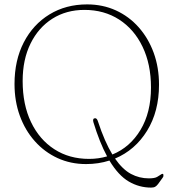

<svg xmlns="http://www.w3.org/2000/svg" viewBox="-20 -732 790 873"><path d="M376 -712Q447 -712 506.8 -684.8Q566.5 -657.5 610.5 -608Q654.5 -558.5 678.8 -492Q703 -425.5 703 -347Q703 -225.5 648.8 -137.5Q594.5 -49.5 503 -11Q537.5 38.5 575.5 58.8Q613.5 79 656.5 79Q683 79 694.2 72.5Q705.5 66 715 59.5Q723 56 723 64Q723.5 66.5 722.8 69.8Q722 73 718.5 77.5L699 104.5Q692.5 113 685.8 117Q679 121 667 121Q613 121 565.8 93.5Q518.5 66 477.5 -2Q427.5 14 371.5 14Q301 14 241.8 -13.2Q182.5 -40.5 138.5 -89.8Q94.5 -139 70.2 -205.5Q46 -272 46 -350Q46 -458 88.2 -539.5Q130.5 -621 205 -666.5Q279.5 -712 376 -712ZM404.5 -177Q400 -194 412.5 -194.5Q421 -194.5 425.5 -179.5Q456 -87 491 -29.5Q571 -62 618.8 -141.2Q666.5 -220.5 666.5 -334Q666.5 -440 628.2 -519.5Q590 -599 521.8 -643Q453.5 -687 364 -687Q281.5 -687 218.2 -647Q155 -607 119 -534.2Q83 -461.5 83 -363.5Q83 -256.5 121 -177Q159 -97.5 227 -53.5Q295 -9.5 385 -9.5Q428 -9.5 467 -21Q433 -83.5 404.5 -177Z"/></svg>

Font: Fraunces 72pt S050 Thin
Style: Regular
Weight: 100
Version: Version 1.000; ttfautohint (v1.8.3)